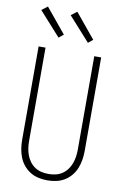

<svg xmlns="http://www.w3.org/2000/svg" viewBox="-104 -1027 708 1094"><g transform="rotate(10 250.0 -480.0)"><path d="M250 8Q224 8 198.5 2.5Q173 -3 151 -16.5Q129 -30 112.5 -50Q96 -70 86.5 -94Q77 -118 73 -143.5Q69 -169 69 -195V-735H109V-195Q109 -174 112 -153.5Q115 -133 122 -114Q129 -95 141.5 -78Q154 -61 171.5 -49.5Q189 -38 209 -33.5Q229 -29 250 -29Q271 -29 291 -33.5Q311 -38 328.5 -49.5Q346 -61 358.5 -78Q371 -95 378 -114Q385 -133 388 -153.5Q391 -174 391 -195V-735H431V-195Q431 -169 427 -143.5Q423 -118 413.5 -94Q404 -70 387.5 -50Q371 -30 349 -16.5Q327 -3 301.5 2.5Q276 8 250 8ZM342 -804 218 -942 252 -968 369 -826ZM172 -804 48 -942 82 -968 199 -826Z"/></g></svg>

Font: Iosevka SS04 Extralight
Style: Regular
Weight: 200
Monospace: yes
Designer: Belleve Invis
Foundry: Belleve Invis
Version: Version 19.0.0; ttfautohint (v1.8.4)